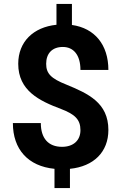

<svg xmlns="http://www.w3.org/2000/svg" viewBox="-20 -844 614 969"><path d="M386 -187C386 -135 350 -103 293 -103C224 -103 186 -146 186 -223H45C45 -90 122 -5 255 8V105H333V8C453 -4 527 -77 527 -188C527 -326 424 -372 315 -417C237 -448 213 -473 213 -522C213 -575 244 -607 297 -607C350 -607 386 -568 386 -491H527C527 -618 458 -702 343 -718V-824H265V-719C148 -707 72 -633 72 -522C72 -386 179 -335 288 -294C359 -267 386 -240 386 -187Z"/></svg>

Font: Matrixport Bold
Style: Regular
Weight: 600
Designer: Ninad Kale (Devanagari), Jonny Pinhorn (Latin)
Foundry: Indian Type Foundry
Version: Version 2.000;PS 1.0;hotconv 1.0.79;makeotf.lib2.5.61930; tt